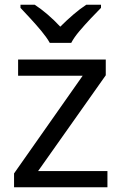

<svg xmlns="http://www.w3.org/2000/svg" viewBox="-20 -786 510 806"><path d="M431 0H39V-58L327 -468H56V-536H424V-470L140 -68H431ZM189 -606Q176 -629 154 -655.5Q132 -682 108 -708Q84 -734 66 -753V-766H126Q152 -749 180 -725Q208 -701 233 -674Q260 -701 288 -725Q316 -749 342 -766H404V-753Q385 -734 360.5 -708Q336 -682 313.5 -655.5Q291 -629 279 -606Z"/></svg>

Font: Noto IKEA Simplified Chinese
Style: Regular
Weight: 400
Designer: Monotype Design Team
Foundry: Monotype Imaging Inc.
Version: Version 1.100